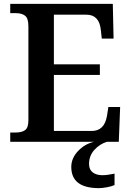

<svg xmlns="http://www.w3.org/2000/svg" viewBox="-20 -734 679 994"><path d="M33 -48H61Q93 -48 110 -60.5Q127 -73 127 -111V-598Q127 -639 110 -652.5Q93 -666 61 -666H33V-714H564L568 -534H507L502 -579Q494 -658 427 -658H259V-401H497V-346H259V-56H455Q521 -56 534 -135L541 -180H602L595 0H33ZM349 130Q349 85 384 48Q419 11 467 0H534Q497 11 469 41.5Q441 72 441 115Q441 144 460 158.5Q479 173 510 173Q535 173 573 165V224Q558 231 533.5 235.5Q509 240 492 240Q349 240 349 130Z"/></svg>

Font: Noto Serif SemiBold
Style: Regular
Weight: 600
Designer: Monotype Design Team
Foundry: Monotype Imaging Inc.
Version: Version 1.001